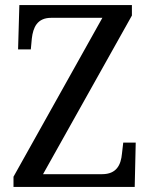

<svg xmlns="http://www.w3.org/2000/svg" viewBox="-20 -734 592 754"><path d="M33 0H509L513 -174H464L459 -131C455 -87 438 -50 381 -50H149L498 -673V-714H56L51 -540H101L105 -583C110 -626 126 -664 181 -664H382L33 -40Z"/></svg>

Font: Noto Serif Lao SemiCondensed
Style: Regular
Weight: 400
Width: 4
Designer: Monotype Design Team
Foundry: Monotype Imaging Inc.
Version: Version 2.003